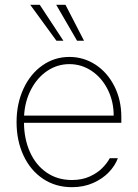

<svg xmlns="http://www.w3.org/2000/svg" viewBox="-20 -778 581 809"><path d="M49.8 -263.7Q49.8 -341.3 78.9 -404.1Q107.9 -466.8 158.7 -502.4Q209.5 -538.1 272.5 -538.1Q332.5 -538.1 382.6 -505.4Q432.6 -472.7 461.9 -414.8Q491.2 -356.9 491.2 -285.2V-260.7H81.1Q81.5 -192.9 106 -137.9Q130.4 -83 176 -51.3Q221.7 -19.5 283.2 -19.5Q325.7 -19.5 358.2 -34.4Q390.6 -49.3 411.1 -70.1Q431.6 -90.8 442.4 -111.3H476.6Q465.3 -80.6 439 -52.7Q412.6 -24.9 372.6 -7.1Q332.5 10.7 283.2 10.7Q213.9 10.7 160.9 -24.9Q107.9 -60.5 78.9 -123Q49.8 -185.5 49.8 -263.7ZM459 -291Q459 -350.6 434.1 -400.4Q409.2 -450.2 366.5 -479Q323.7 -507.8 272.5 -507.8Q221.7 -507.8 179.4 -479.5Q137.2 -451.2 111.1 -401.6Q85 -352.1 81.5 -291ZM107.4 -757.8H147.5L247.1 -606.4H217.8ZM216.8 -757.8H255.9L334 -606.4H304.7Z"/></svg>

Font: Pretendard JP Thin
Style: Regular
Weight: 100
Designer: Base glyphs from Inter by Rasmus Andersson; Hangeul glyphs from Noto Sans CJK(Source Han Sans) by Jang Soo-young and Kan
Foundry: Kil Hyung-jin
Version: Version 1.309